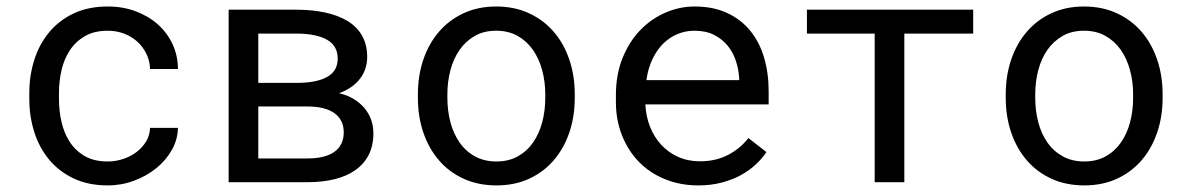

<svg xmlns="http://www.w3.org/2000/svg" viewBox="-20 -558 3641 588"><path d="M310.1 -63.5Q334.5 -63.5 357.7 -71.3Q380.9 -79.1 398.9 -93Q417 -106.9 428 -125.7Q439 -144.5 439.5 -166.5H524.9Q524.4 -131.3 506.6 -99.4Q488.8 -67.4 459 -43.2Q429.2 -19 390.6 -4.6Q352.1 9.8 310.1 9.8Q250 9.8 205.1 -11.7Q160.2 -33.2 130.1 -69.6Q100.1 -106 85 -153.6Q69.8 -201.2 69.8 -253.9V-274.4Q69.8 -326.7 85 -374.5Q100.1 -422.4 130.1 -458.7Q160.2 -495.1 205.1 -516.6Q250 -538.1 310.1 -538.1Q356.9 -538.1 396.2 -523.2Q435.5 -508.3 464.1 -482.7Q492.7 -457 508.8 -421.9Q524.9 -386.7 524.9 -346.7H439.5Q439 -370.6 429 -391.8Q418.9 -413.1 401.9 -429.2Q384.8 -445.3 361.1 -454.6Q337.4 -463.9 310.1 -463.9Q268.1 -463.9 239.5 -447Q210.9 -430.2 193.4 -403.1Q175.8 -376 168.2 -342.3Q160.6 -308.6 160.6 -274.4V-253.9Q160.6 -219.2 168.2 -185.3Q175.8 -151.4 193.1 -124.3Q210.4 -97.2 239 -80.3Q267.6 -63.5 310.1 -63.5Z M680.2 0V-528.3H887.7Q936.5 -528.3 976.6 -519.5Q1016.6 -510.7 1045.2 -493.2Q1073.7 -475.6 1089.1 -448.2Q1104.5 -420.9 1104.5 -383.3Q1104.5 -345.7 1082.5 -316.9Q1060.5 -288.1 1018.6 -272.5Q1043.9 -266.6 1063.5 -254.6Q1083 -242.7 1096.4 -226.6Q1109.9 -210.4 1116.7 -190.9Q1123.5 -171.4 1123.5 -149.9Q1123.5 -112.3 1109.4 -84.2Q1095.2 -56.2 1068.8 -37.4Q1042.5 -18.6 1005.1 -9.3Q967.8 0 921.4 0ZM771 -231.9V-72.8H921.4Q976.1 -72.8 1004.4 -93.3Q1032.7 -113.8 1032.7 -152.8Q1032.7 -190.9 1004.2 -211.4Q975.6 -231.9 921.4 -231.9ZM771 -304.2H888.7Q949.2 -304.2 981.7 -322.3Q1014.2 -340.3 1014.2 -378.4Q1014.2 -418 981.2 -436.5Q948.2 -455.1 887.7 -455.1H771Z M1259.8 -269Q1259.8 -326.2 1276.4 -375.2Q1293 -424.3 1324 -460.4Q1355 -496.6 1399.4 -517.3Q1443.8 -538.1 1499.5 -538.1Q1555.7 -538.1 1600.3 -517.3Q1645 -496.6 1676 -460.4Q1707 -424.3 1723.6 -375.2Q1740.2 -326.2 1740.2 -269V-258.3Q1740.2 -201.2 1723.6 -152.3Q1707 -103.5 1676 -67.4Q1645 -31.2 1600.6 -10.7Q1556.2 9.8 1500.5 9.8Q1444.3 9.8 1399.7 -10.7Q1355 -31.2 1324 -67.4Q1293 -103.5 1276.4 -152.3Q1259.8 -201.2 1259.8 -258.3ZM1350.1 -258.3Q1350.1 -219.2 1359.4 -183.8Q1368.7 -148.4 1387.5 -121.6Q1406.2 -94.7 1434.6 -79.1Q1462.9 -63.5 1500.5 -63.5Q1537.6 -63.5 1565.7 -79.1Q1593.8 -94.7 1612.5 -121.6Q1631.3 -148.4 1640.6 -183.8Q1649.9 -219.2 1649.9 -258.3V-269Q1649.9 -307.6 1640.4 -343Q1630.9 -378.4 1612.1 -405.3Q1593.3 -432.1 1565.2 -448Q1537.1 -463.9 1499.5 -463.9Q1461.9 -463.9 1434.1 -448Q1406.2 -432.1 1387.5 -405.3Q1368.7 -378.4 1359.4 -343Q1350.1 -307.6 1350.1 -269Z M2118.7 9.8Q2063 9.8 2016.4 -9.3Q1969.7 -28.3 1936.5 -62.5Q1903.3 -96.7 1884.8 -143.6Q1866.2 -190.4 1866.2 -245.6V-266.1Q1866.2 -330.1 1886.7 -380.6Q1907.2 -431.2 1941.2 -466.1Q1975.1 -501 2018.3 -519.5Q2061.5 -538.1 2106.9 -538.1Q2164.1 -538.1 2206.8 -518.3Q2249.5 -498.5 2277.8 -463.6Q2306.2 -428.7 2320.1 -381.3Q2334 -334 2334 -278.8V-238.3H1956.5Q1958 -202.1 1970.5 -170.4Q1982.9 -138.7 2004.6 -115Q2026.4 -91.3 2056.6 -77.6Q2086.9 -64 2123.5 -64Q2171.9 -64 2209.5 -83.5Q2247.1 -103 2272 -135.3L2327.1 -92.3Q2314 -72.3 2294.2 -54Q2274.4 -35.6 2248.5 -21.5Q2222.7 -7.3 2189.9 1.2Q2157.2 9.8 2118.7 9.8ZM2106.9 -463.9Q2079.6 -463.9 2055.2 -453.9Q2030.8 -443.8 2011.2 -424.6Q1991.7 -405.3 1978.3 -377.2Q1964.8 -349.1 1959.5 -312.5H2243.7V-319.3Q2242.2 -345.7 2233.6 -371.6Q2225.1 -397.5 2208.5 -418Q2191.9 -438.5 2166.7 -451.2Q2141.6 -463.9 2106.9 -463.9Z M2960.4 -455.1H2749.5V0H2658.7V-455.1H2451.2V-528.3H2960.4Z M3060.1 -269Q3060.1 -326.2 3076.7 -375.2Q3093.3 -424.3 3124.3 -460.4Q3155.3 -496.6 3199.7 -517.3Q3244.1 -538.1 3299.8 -538.1Q3356 -538.1 3400.6 -517.3Q3445.3 -496.6 3476.3 -460.4Q3507.3 -424.3 3523.9 -375.2Q3540.5 -326.2 3540.5 -269V-258.3Q3540.5 -201.2 3523.9 -152.3Q3507.3 -103.5 3476.3 -67.4Q3445.3 -31.2 3400.9 -10.7Q3356.4 9.8 3300.8 9.8Q3244.6 9.8 3200 -10.7Q3155.3 -31.2 3124.3 -67.4Q3093.3 -103.5 3076.7 -152.3Q3060.1 -201.2 3060.1 -258.3ZM3150.4 -258.3Q3150.4 -219.2 3159.7 -183.8Q3168.9 -148.4 3187.7 -121.6Q3206.5 -94.7 3234.9 -79.1Q3263.2 -63.5 3300.8 -63.5Q3337.9 -63.5 3366 -79.1Q3394 -94.7 3412.8 -121.6Q3431.6 -148.4 3440.9 -183.8Q3450.2 -219.2 3450.2 -258.3V-269Q3450.2 -307.6 3440.7 -343Q3431.2 -378.4 3412.4 -405.3Q3393.6 -432.1 3365.5 -448Q3337.4 -463.9 3299.8 -463.9Q3262.2 -463.9 3234.4 -448Q3206.5 -432.1 3187.7 -405.3Q3168.9 -378.4 3159.7 -343Q3150.4 -307.6 3150.4 -269Z"/></svg>

Font: Roboto Mono
Style: Regular
Weight: 400
Designer: Google
Version: Version 2.000985; 2015; ttfautohint (v1.3)